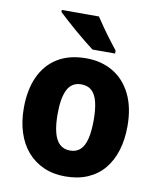

<svg xmlns="http://www.w3.org/2000/svg" viewBox="-86 -834 755 912"><g transform="rotate(10 291.5 -378.0)"><path d="M541 -276Q541 -212 525 -159.5Q509 -107 477.5 -69Q446 -31 399 -10.5Q352 10 290 10Q232 10 186 -10.5Q140 -31 107.5 -68.5Q75 -106 58 -159Q41 -212 41 -276Q41 -364 70 -427.5Q99 -491 155 -525.5Q211 -560 293 -560Q366 -560 422 -527Q478 -494 509.5 -430.5Q541 -367 541 -276ZM204 -276Q204 -224 213 -188Q222 -152 241.5 -133.5Q261 -115 292 -115Q323 -115 342 -133.5Q361 -152 369.5 -188Q378 -224 378 -276Q378 -328 369.5 -363Q361 -398 342 -416Q323 -434 291 -434Q245 -434 224.5 -394Q204 -354 204 -276ZM317 -766Q331 -745 350.5 -717Q370 -689 390 -663Q410 -637 423 -620V-606H314Q297 -619 272.5 -638.5Q248 -658 222.5 -680Q197 -702 174.5 -722.5Q152 -743 138 -756V-766Z"/></g></svg>

Font: Noto Sans Khmer SemiCondensed ExtraBold
Style: Regular
Weight: 800
Width: 4
Designer: Danh Hong and the Monotype Design Team
Foundry: Monotype Imaging Inc.
Version: Version 2.004